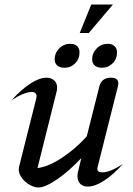

<svg xmlns="http://www.w3.org/2000/svg" viewBox="-20 -820 589 850"><path d="M63 -71Q63 -76 65 -84L141 -386Q142 -389 142 -394Q142 -403 136.5 -408Q131 -413 122 -413Q87 -413 31 -376Q72 -422 113 -449Q154 -476 186 -476Q207 -476 220 -464Q233 -452 233 -431Q233 -423 230 -412L146 -76Q194 -82 253 -120.5Q312 -159 364 -216L420 -438Q430 -476 471 -476Q504 -476 504 -451Q504 -448 502 -438L413 -84Q411 -78 411 -73Q411 -57 433 -57Q468 -57 524 -94Q483 -48 442 -21Q401 6 369 6Q347 6 335 -6.5Q323 -19 323 -40Q323 -51 325 -58L340 -120Q284 -61 232 -25.5Q180 10 150 10Q133 10 112 -1.5Q91 -13 77 -32Q63 -51 63 -71ZM384 -800H480L373 -674H333ZM222 -557Q222 -585 242 -605.5Q262 -626 291 -626Q310 -626 321 -616Q332 -606 332 -588Q332 -559 312.5 -539.5Q293 -520 265 -520Q245 -520 233.5 -530Q222 -540 222 -557ZM388 -557Q388 -585 408 -605.5Q428 -626 457 -626Q476 -626 487 -616Q498 -606 498 -588Q498 -559 478.5 -539.5Q459 -520 431 -520Q411 -520 399.5 -530Q388 -540 388 -557Z"/></svg>

Font: Srisakdi
Style: Bold
Weight: 700
Designer: Cadson Demak Co.,Ltd.
Foundry: Cadson Demak Co.,Ltd.
Version: Version 1.000